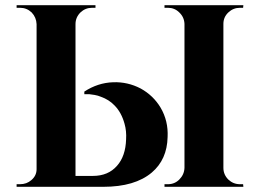

<svg xmlns="http://www.w3.org/2000/svg" viewBox="-20 -720 996 740"><path d="M44 0V-10H57Q83 -10 101 -26Q121 -43 121 -68V-627Q120 -653 102 -672Q83 -690 57 -690H44V-700H348V-690H335Q309 -690 290 -672Q271 -653 271 -627V-42H338Q397 -42 431 -81Q464 -118 466 -183Q468 -215 460 -243Q448 -287 421 -314Q400 -336 369 -347Q357 -352 345 -354Q334 -356 324 -357H305V-367Q357 -401 416 -403Q472 -405 522 -379Q571 -352 599 -305Q629 -254 626 -192Q624 -105 565 -55Q500 0 378 0ZM905 -10Q879 -10 860 -28Q841 -47 841 -73V-628Q841 -654 860 -672Q879 -690 905 -690H917L918 -700H614V-690H627Q653 -690 671 -672Q690 -654 691 -628V-73Q690 -47 671 -28Q653 -10 627 -10H614V0H918L917 -10Z"/></svg>

Font: Cinzel Bold(RUS BY LYAJKA)
Style: Regular
Weight: 700
Designer: Natanael Gama
Version: Version 1.001;PS 001.001;hotconv 1.0.56;makeotf.lib2.0.21325